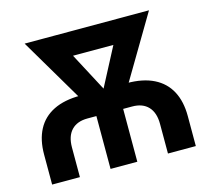

<svg xmlns="http://www.w3.org/2000/svg" viewBox="-104 -852 1070 975"><g transform="rotate(-15 431.0 -364.0)"><path d="M53.7 0V-157.7Q53.7 -234.9 82.3 -288.8Q110.8 -342.8 167.7 -371.1Q224.6 -399.4 309.1 -399.4H553.2Q637.7 -399.4 694.6 -371.1Q751.5 -342.8 780.3 -288.8Q809.1 -234.9 809.1 -157.7V0H662.6V-156.2Q662.6 -214.8 633.1 -246.3Q603.5 -277.8 548.8 -277.8H313.5Q258.8 -277.8 229.2 -246.3Q199.7 -214.8 199.7 -156.2V0ZM360.8 0V-341.3H501.5V0ZM371.1 -275.4 104 -727.5H260.3L461.4 -347.7L447.8 -275.4ZM413.1 -275.4 404.8 -351.1 602.1 -727.5H757.8L489.7 -275.4ZM210 -604.5V-727.5H651.9V-604.5Z"/></g></svg>

Font: Inter 28pt
Style: Bold
Weight: 700
Designer: Rasmus Andersson
Foundry: rsms
Version: Version 4.001;git-66647c0bb